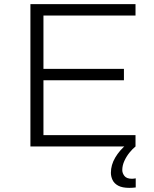

<svg xmlns="http://www.w3.org/2000/svg" viewBox="-20 -708 743 928"><path d="M127 0V-688H635V-633H190V-375H579V-320H190V-55H635V0ZM605 200Q571 200 551.5 189.5Q532 179 524 162Q516 145 516 127Q516 89 537 53.5Q558 18 592 -10L635 0Q621 11 606 29.5Q591 48 581 70Q571 92 571 114Q571 129 581.5 142.5Q592 156 618 156Q622 156 625.5 155.5Q629 155 636 154V198Q628 199 620.5 199.5Q613 200 605 200Z"/></svg>

Font: Saira Expanded Light
Style: Regular
Weight: 300
Width: 7
Designer: Hector Gatti with collaboration of the Omnibus-Type team
Foundry: Omnibus-Type
Version: Version 1.101